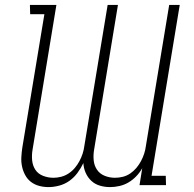

<svg xmlns="http://www.w3.org/2000/svg" viewBox="-20 -755 790 783"><path d="M178 8Q158 8 139.5 3Q121 -2 106.5 -13Q92 -24 83 -40.5Q74 -57 70 -75.5Q66 -94 67 -113.5Q68 -133 71 -153L161 -697H103L102 -735H210L113 -146Q109 -124 111 -102Q113 -80 124 -63Q135 -46 155.5 -38Q176 -30 198 -30Q213 -30 229 -34Q245 -38 259.5 -47.5Q274 -57 285 -70Q296 -83 304 -98Q312 -113 317 -128.5Q322 -144 324 -160L419 -735H461L364 -146Q360 -124 362 -102Q364 -80 375.5 -63Q387 -46 407 -38Q427 -30 449 -30Q465 -30 481 -34Q497 -38 511 -47.5Q525 -57 536 -70Q547 -83 555 -98Q563 -113 568 -128.5Q573 -144 575 -160L670 -735H713L598 -38H656L657 0H549L560 -69Q550 -51 535.5 -36Q521 -21 504 -11Q487 -1 467.5 3.5Q448 8 429 8Q407 8 387 2Q367 -4 352.5 -17.5Q338 -31 329.5 -50Q321 -69 320 -90Q310 -69 296 -50Q282 -31 263 -17.5Q244 -4 221.5 2Q199 8 178 8Z"/></svg>

Font: Iosevka Etoile Extralight
Style: Italic
Weight: 200
Italic angle: -9°
Designer: Belleve Invis
Foundry: Belleve Invis
Version: Version 22.1.2; ttfautohint (v1.8.4)